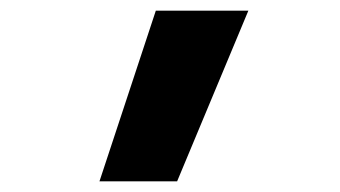

<svg xmlns="http://www.w3.org/2000/svg" viewBox="-20 -792 640 361"><path d="M167 -451 273 -772H447L313 -451Z"/></svg>

Font: Iosevka Curly Slab HvEx
Style: Regular
Weight: 900
Width: 7
Monospace: yes
Designer: Belleve Invis
Foundry: Belleve Invis
Version: Version 11.1.0; ttfautohint (v1.8.3)